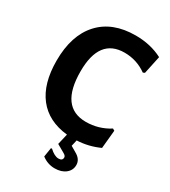

<svg xmlns="http://www.w3.org/2000/svg" viewBox="-206 -751 929 1052"><g transform="rotate(30 258.5 -225.5)"><path d="M336 -652Q430 -652 505 -613L481 -500L470 -495Q407 -540 330 -540Q171 -540 171 -331Q171 -105 334 -105Q414 -105 482 -148L494 -141L483 -26Q415 5 342 8L333 47L367 67Q408 89 408 126Q408 159 382 180Q356 201 313 201Q269 201 232 173L241 116L247 114Q279 144 305 144Q330 144 330 123Q330 112 313 103L264 75L280 7Q157 -6 92.5 -88.5Q28 -171 28 -316Q28 -476 108.5 -564Q189 -652 336 -652Z"/></g></svg>

Font: Alegreya Sans SC
Style: Bold
Weight: 700
Designer: Juan Pablo del Peral
Foundry: Huerta Tipografica
Version: Version 2.007